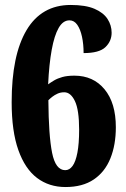

<svg xmlns="http://www.w3.org/2000/svg" viewBox="-20 -744 506 774"><path d="M244 10Q178 10 129.5 -26.5Q81 -63 54 -139Q27 -215 27 -332Q27 -427 42 -499.5Q57 -572 87 -622.5Q117 -673 161.5 -698.5Q206 -724 265 -724Q325 -724 361 -708.5Q397 -693 413.5 -667.5Q430 -642 430 -612Q430 -578 405 -554Q380 -530 317 -530Q317 -566 310.5 -596Q304 -626 291.5 -644Q279 -662 260 -662Q234 -662 216.5 -631.5Q199 -601 188.5 -543.5Q178 -486 174 -404Q185 -412 198.5 -420Q212 -428 231.5 -433.5Q251 -439 280 -439Q356 -439 401.5 -384Q447 -329 447 -231Q447 -160 425 -105.5Q403 -51 358 -20.5Q313 10 244 10ZM243 -58Q260 -58 272.5 -75Q285 -92 292 -128.5Q299 -165 299 -221Q299 -301 282 -336.5Q265 -372 239 -372Q224 -372 212 -366.5Q200 -361 191 -354Q182 -347 175 -340Q176 -198 190 -128Q204 -58 243 -58Z"/></svg>

Font: Noto Serif Khmer ExtraCondensed Black
Style: Regular
Weight: 900
Width: 2
Designer: Danh Hong and the Monotype Design Team
Foundry: Monotype Imaging Inc.
Version: Version 2.004